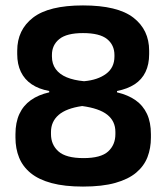

<svg xmlns="http://www.w3.org/2000/svg" viewBox="-20 -673 614 708"><path d="M286 15Q218 15 170.5 2.2Q123 -10.5 93.5 -34.5Q64 -58.5 50.5 -91.8Q37 -125 37 -165.5V-178Q37 -221.5 51.5 -252.8Q66 -284 93.8 -303.8Q121.5 -323.5 161.5 -332.5V-337.5Q123 -344.5 96.8 -362.2Q70.5 -380 57 -408Q43.5 -436 43.5 -473.5V-486Q43.5 -563 101.8 -608Q160 -653 286 -653Q413.5 -653 471.8 -608Q530 -563 530 -486V-473.5Q530 -435.5 516.5 -407.5Q503 -379.5 476.5 -362.2Q450 -345 411.5 -337.5V-332.5Q452 -323 479.8 -303.5Q507.5 -284 522 -253Q536.5 -222 536.5 -178V-165.5Q536.5 -126.5 523.8 -93.5Q511 -60.5 482 -36.2Q453 -12 405 1.5Q357 15 286 15ZM288 -90Q352 -90 378.8 -114.5Q405.5 -139 405.5 -178.5V-186.5Q405.5 -226 375.8 -249.8Q346 -273.5 283 -282Q224 -273.5 196 -249Q168 -224.5 168 -186.5V-178.5Q168 -139 195.8 -114.5Q223.5 -90 288 -90ZM290 -373.5Q340.5 -378 371.2 -400.8Q402 -423.5 402 -464.5V-470Q402 -507 374.8 -529Q347.5 -551 286 -551Q226 -551 198.8 -529Q171.5 -507 171.5 -470.5V-464.5Q171.5 -437.5 185.5 -418.2Q199.5 -399 225.8 -388Q252 -377 290 -373.5Z"/></svg>

Font: Anek Gujarati SemiBold
Style: Regular
Weight: 600
Designer: Mrunmayee Ghaisas (Gujarati), Yesha Goshar (Latin)
Foundry: Ek Type
Version: Version 1.003